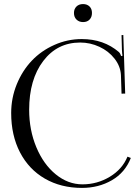

<svg xmlns="http://www.w3.org/2000/svg" viewBox="-20 -920 692 948"><path d="M390.1 -899.9Q409.7 -899.9 421.9 -888.2Q434.1 -876.5 434.1 -856Q434.1 -835.9 422.4 -823.5Q410.6 -811 390.1 -811Q370.6 -811 357.9 -823.2Q345.2 -835.4 345.2 -856Q345.2 -875.5 357.4 -887.7Q369.6 -899.9 390.1 -899.9ZM35.2 -361.8Q35.2 -436 62.7 -503.7Q90.3 -571.3 137 -620.4Q183.6 -669.4 248.3 -698.2Q313 -727.1 383.8 -727.1Q492.2 -727.1 566.9 -663.1Q574.7 -655.3 578.1 -643.1L585 -645Q583 -652.8 582 -673.8L580.1 -746.6L588.9 -747.1L598.1 -458L580.1 -457.5L577.1 -549.8Q574.7 -593.3 545.4 -630.6Q516.1 -668 470.7 -689Q425.3 -710 376 -710Q262.7 -710 193.4 -618.7Q124 -527.3 124 -377.9Q124 -277.8 159.4 -193.1Q194.8 -108.4 255.4 -59.1Q315.9 -9.8 387.2 -9.8Q460 -9.8 522 -47.1Q584 -84.5 609.4 -146.5L626 -140.1Q597.7 -67.9 532.2 -30Q466.8 7.8 384.8 7.8Q280.8 7.8 201.4 -38.1Q122.1 -84 78.6 -168Q35.2 -252 35.2 -361.8Z"/></svg>

Font: FoglihtenNo07calt
Style: Regular
Weight: 500
Designer: gluk (gluksza@wp.pl)
Foundry: gluk (gluksza@wp.pl)
Version: Version 0.844